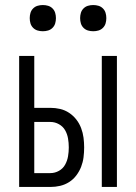

<svg xmlns="http://www.w3.org/2000/svg" viewBox="-20 -742 540 762"><path d="M384 0V-520H444V0ZM56 0V-520H116V-314H180Q200 -314 219 -309.5Q238 -305 254.5 -294Q271 -283 283 -267.5Q295 -252 302 -233.5Q309 -215 311.5 -195.5Q314 -176 314 -157Q314 -137 311.5 -117.5Q309 -98 302 -80Q295 -62 283 -46Q271 -30 254.5 -19.5Q238 -9 219 -4.5Q200 0 180 0ZM180 -55Q198 -55 214 -64Q230 -73 238.5 -88.5Q247 -104 250 -121.5Q253 -139 253 -157Q253 -175 250 -192.5Q247 -210 238.5 -225Q230 -240 214 -249Q198 -258 180 -258H116V-55ZM350 -618Q339 -618 329 -621Q319 -624 311.5 -631.5Q304 -639 301 -649Q298 -659 298 -670Q298 -681 301 -691Q304 -701 311.5 -708.5Q319 -716 329 -719Q339 -722 350 -722Q361 -722 371 -719Q381 -716 388.5 -708.5Q396 -701 399 -691Q402 -681 402 -670Q402 -659 399 -649Q396 -639 388.5 -631.5Q381 -624 371 -621Q361 -618 350 -618ZM150 -618Q139 -618 129 -621Q119 -624 111.5 -631.5Q104 -639 101 -649Q98 -659 98 -670Q98 -681 101 -691Q104 -701 111.5 -708.5Q119 -716 129 -719Q139 -722 150 -722Q161 -722 171 -719Q181 -716 188.5 -708.5Q196 -701 199 -691Q202 -681 202 -670Q202 -659 199 -649Q196 -639 188.5 -631.5Q181 -624 171 -621Q161 -618 150 -618Z"/></svg>

Font: Iosevka SS18 Light
Style: Regular
Weight: 300
Monospace: yes
Designer: Belleve Invis
Foundry: Belleve Invis
Version: Version 25.1.1; ttfautohint (v1.8.4)